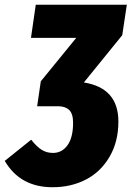

<svg xmlns="http://www.w3.org/2000/svg" viewBox="-94 -554 551 801"><path d="M435.1 -534.2 416 -407.2 255.9 -210Q399.9 -187 399.9 -46.9Q399.9 37.1 363 100.1Q326.2 163.1 264.4 195.1Q202.6 227.1 125 227.1Q-9.8 227.1 -74.2 117.2L36.1 28.8Q59.1 58.1 79.8 71Q100.6 84 127 84Q164.6 84 187.7 51.8Q210.9 19.5 210.9 -42Q210.9 -79.6 194.6 -95.2Q178.2 -110.8 147.9 -110.8H61L76.2 -214.8L224.1 -396H35.2L55.2 -534.2Z"/></svg>

Font: Fira Sans Compressed Heavy
Style: Italic
Weight: 900
Width: 3
Italic angle: -8°
Designer: Carrois Corporate & Edenspiekermann AG
Foundry: Carrois Corporate GbR & Edenspiekermann AG
Version: Version 4.203;PS 004.203;hotconv 1.0.88;makeotf.lib2.5.64775